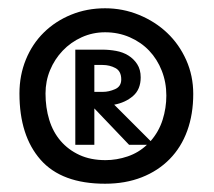

<svg xmlns="http://www.w3.org/2000/svg" viewBox="-20 -733 517 464"><path d="M234 -713Q277 -713 316 -697Q355 -681 384 -653.5Q413 -626 430 -588Q447 -550 447 -506Q447 -457 432.5 -417Q418 -377 390 -348.5Q362 -320 322.5 -304.5Q283 -289 234 -289Q129 -289 78 -347Q27 -405 27 -507Q27 -551 42.5 -589Q58 -627 86 -654.5Q114 -682 152 -697.5Q190 -713 234 -713ZM228 -613Q244 -613 260.5 -610Q277 -607 290 -599Q303 -591 311.5 -578Q320 -565 320 -546Q320 -517 301.5 -501Q283 -485 256 -480L344 -392Q364 -415 373 -443.5Q382 -472 382 -502Q382 -534 371 -562Q360 -590 340.5 -610.5Q321 -631 293.5 -643Q266 -655 234 -655Q204 -655 177.5 -643Q151 -631 131.5 -610.5Q112 -590 101 -563.5Q90 -537 90 -507Q90 -473 99 -443.5Q108 -414 126.5 -392.5Q145 -371 172 -358.5Q199 -346 235 -346Q262 -346 288.5 -355Q315 -364 335 -383H292L208 -471V-383H162V-613ZM208 -576V-511H229Q243 -511 258 -517.5Q273 -524 273 -541Q273 -561 259 -568.5Q245 -576 228 -576Z"/></svg>

Font: PostBus
Style: Regular
Weight: 400
Designer: Peter Wiegel
Version: Version 1.001